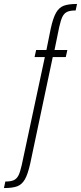

<svg xmlns="http://www.w3.org/2000/svg" viewBox="-110 -763 410 972"><path d="M190 -627 166 -510H231L223 -474H157L43 65Q31 119 16 145Q1 171 -22.5 180Q-46 189 -90 189L-83 156Q-56 156 -41 149.5Q-26 143 -17 126Q-8 109 0 73L117 -474H65L73 -510H125L147 -619Q159 -673 174 -699Q189 -725 213 -734Q237 -743 280 -743L273 -710Q246 -710 231 -703.5Q216 -697 207 -680Q198 -663 190 -627Z"/></svg>

Font: Saira Ultra Condensed ExLight
Style: Regular
Weight: 200
Width: 1
Designer: Hector Gatti with collaboration of the Omnibus-Type team
Foundry: Omnibus-Type
Version: Version 1.001; ttfautohint (v1.8)